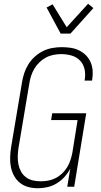

<svg xmlns="http://www.w3.org/2000/svg" viewBox="-20 -994 540 1022"><path d="M182 8Q155 8 130.5 1.5Q106 -5 86.5 -20.5Q67 -36 55 -58Q43 -80 38 -105Q33 -130 34 -157Q35 -184 39 -210L97 -555Q101 -580 109 -604.5Q117 -629 131 -651.5Q145 -674 165.5 -692.5Q186 -711 209.5 -722.5Q233 -734 258.5 -738.5Q284 -743 309 -743Q333 -743 356.5 -739.5Q380 -736 400.5 -726Q421 -716 437 -700Q453 -684 462 -663.5Q471 -643 473 -619.5Q475 -596 471 -572L470 -565H430L431 -570Q436 -599 430 -626Q424 -653 405.5 -672Q387 -691 360.5 -698.5Q334 -706 306 -706Q286 -706 265 -702Q244 -698 225 -688Q206 -678 190 -662.5Q174 -647 163 -628.5Q152 -610 145.5 -590Q139 -570 136 -549L78 -204Q75 -183 74.5 -161.5Q74 -140 78 -119.5Q82 -99 91.5 -81.5Q101 -64 117 -51.5Q133 -39 153.5 -34Q174 -29 196 -29Q216 -29 236 -32.5Q256 -36 275 -45.5Q294 -55 310 -70Q326 -85 337 -103Q348 -121 354.5 -140.5Q361 -160 365 -180L393 -355H252L258 -391H439L375 0H338L354 -97Q342 -73 323.5 -52.5Q305 -32 282 -18Q259 -4 233 2Q207 8 182 8ZM303 -815 228 -954 260 -971 335 -849 449 -974 477 -951 355 -815Z"/></svg>

Font: Iosevka Extralight Oblique
Style: Regular
Weight: 200
Italic angle: -9°
Monospace: yes
Designer: Belleve Invis
Foundry: Belleve Invis
Version: Version 32.5.0; ttfautohint (v1.8.4)